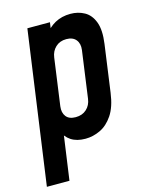

<svg xmlns="http://www.w3.org/2000/svg" viewBox="-112 -632 687 883"><g transform="rotate(-15 231.0 -190.0)"><path d="M0 180 102 -547.5H209.5L198 -468L182.5 -493Q204 -525 236.2 -542.8Q268.5 -560.5 310 -560.5Q346.5 -560.5 376.2 -544Q406 -527.5 420.5 -489.2Q435 -451 426 -386L395 -162Q386 -96 360.2 -58Q334.5 -20 300 -3.8Q265.5 12.5 229.5 12.5Q188 12.5 161 -5.2Q134 -23 122 -55L144 -79.5L107.5 180ZM211.5 -95Q243 -95 263.2 -113.5Q283.5 -132 287.5 -162L318.5 -386Q322.5 -416 307.5 -434.5Q292.5 -453 261.5 -453Q230.5 -453 210.5 -434.2Q190.5 -415.5 186.5 -386L155.5 -162Q151.5 -132 165.8 -113.5Q180 -95 211.5 -95Z"/></g></svg>

Font: Mohave Light SemiBold
Style: Italic
Weight: 600
Italic angle: -8°
Version: Version 2.003